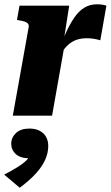

<svg xmlns="http://www.w3.org/2000/svg" viewBox="-34 -538 515 893"><path d="M25.6 0H208.2L269.4 -346L261.4 -342.2L287.8 -511.6H56.6L45 -445.2L56 -443.2Q72 -440.8 82.2 -437Q92.4 -433.2 96.9 -426.8Q101.4 -420.4 99 -409.6ZM460.8 -511.4Q456.4 -513.4 445.3 -515.7Q434.2 -518 417 -518Q383.8 -518 358.1 -502.2Q332.4 -486.4 311.8 -456.5Q291.2 -426.6 272.4 -385.1Q253.6 -343.6 234.6 -291.8L237.2 -268.8Q252.8 -295.8 267.9 -313.7Q283 -331.6 298.8 -341.5Q314.6 -351.4 331.7 -355.8Q348.8 -360.2 367.2 -360.2Q389.2 -360.2 405 -357.2Q420.8 -354.2 432.6 -350.6ZM57.8 335.2 -14.4 274.2Q18.2 257 44.6 241Q71 225 88.6 208Q106.2 191 111 171.4Q115 167.4 119.4 170.1Q123.8 172.8 126.5 178.2Q129.2 183.6 126.4 189.6Q123.4 193.2 117.5 195.8Q111.6 198.4 104.6 198.4Q61.2 198.4 39.7 178.8Q18.2 159.2 18.2 130.6Q18.2 101.8 40.2 80.9Q62.2 60 103 60Q143 60 166.7 81.7Q190.4 103.4 190.4 141.6Q190.4 172.6 176.5 204.3Q162.6 236 133.1 268.6Q103.6 301.2 57.8 335.2Z"/></svg>

Font: Roboto Serif 20pt
Style: Italic
Weight: 400
Italic angle: -10°
Designer: Greg Gazdowicz
Foundry: Commercial Type
Version: Version 1.008